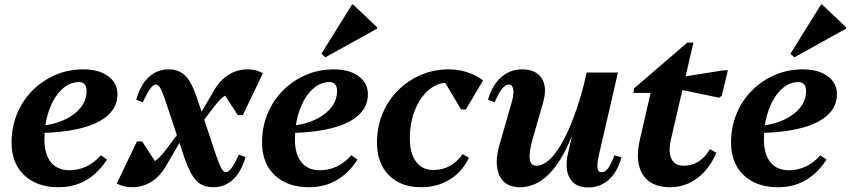

<svg xmlns="http://www.w3.org/2000/svg" viewBox="-20 -812 3753 847"><path d="M238 14Q143 14 87 -39Q31 -92 31 -183Q31 -251 55 -309.5Q79 -368 122.5 -412Q166 -456 223.5 -481Q281 -506 348 -506Q416 -506 457 -476Q498 -446 498 -396Q498 -341 455 -302.5Q412 -264 329.5 -244.5Q247 -225 127 -225V-256Q193 -256 246 -276Q299 -296 330.5 -331Q362 -366 362 -411Q362 -430 353 -440Q344 -450 329 -450Q286 -450 251.5 -416.5Q217 -383 196.5 -325.5Q176 -268 176 -197Q176 -132 204.5 -96.5Q233 -61 286 -61Q327 -61 362 -78Q397 -95 425 -127L452 -108Q373 14 238 14Z M921 14Q875 14 847.5 -13.5Q820 -41 795 -112L708 -373Q695 -410 686.5 -424.5Q678 -439 667 -439Q656 -439 643 -421.5Q630 -404 610 -361L581 -372Q599 -437 636 -471.5Q673 -506 723 -506Q769 -506 797 -478.5Q825 -451 849 -380L936 -119Q949 -82 957.5 -67.5Q966 -53 977 -53Q988 -53 1001 -70Q1014 -87 1034 -130L1063 -119Q1045 -55 1008.5 -20.5Q972 14 921 14ZM563 14Q527 14 495 -2L584 -188H607L687 -65L629 -91Q651 -91 670 -106Q689 -121 714 -154L796 -264L798 -227L713 -81Q686 -34 647.5 -10Q609 14 563 14ZM839 -228 837 -264 923 -411Q950 -458 988 -482Q1026 -506 1073 -506Q1109 -506 1140 -489L1051 -304H1029L949 -427L1007 -400Q985 -400 966 -385.5Q947 -371 921 -337Z M1343 14Q1248 14 1192 -39Q1136 -92 1136 -183Q1136 -251 1160 -309.5Q1184 -368 1227.5 -412Q1271 -456 1328.5 -481Q1386 -506 1453 -506Q1521 -506 1562 -476Q1603 -446 1603 -396Q1603 -341 1560 -302.5Q1517 -264 1434.5 -244.5Q1352 -225 1232 -225V-256Q1298 -256 1351 -276Q1404 -296 1435.5 -331Q1467 -366 1467 -411Q1467 -430 1458 -440Q1449 -450 1434 -450Q1391 -450 1356.5 -416.5Q1322 -383 1301.5 -325.5Q1281 -268 1281 -197Q1281 -132 1309.5 -96.5Q1338 -61 1391 -61Q1432 -61 1467 -78Q1502 -95 1530 -127L1557 -108Q1478 14 1343 14ZM1415 -559 1398 -575 1533 -792H1538L1644 -691V-686Z M1838 14Q1748 14 1695.5 -39Q1643 -92 1643 -183Q1643 -251 1667 -309.5Q1691 -368 1734.5 -412Q1778 -456 1835.5 -481Q1893 -506 1960 -506Q2002 -506 2041 -493.5Q2080 -481 2111 -457L2035 -329H2014L1928 -474H2039V-406Q2032 -419 2016.5 -428Q2001 -437 1984 -442Q1967 -447 1954 -447Q1908 -447 1870.5 -414.5Q1833 -382 1810.5 -326.5Q1788 -271 1788 -202Q1788 -135 1815.5 -98.5Q1843 -62 1892 -62Q1932 -62 1964.5 -80Q1997 -98 2021 -132L2049 -116Q2019 -54 1964 -20Q1909 14 1838 14Z M2274 14Q2208 14 2183.5 -37Q2159 -88 2184 -175L2238 -363Q2248 -398 2244 -418.5Q2240 -439 2225 -439Q2210 -439 2195.5 -421.5Q2181 -404 2162 -361L2133 -372Q2151 -436 2190.5 -471Q2230 -506 2283 -506Q2345 -506 2370 -466.5Q2395 -427 2376 -360L2330 -200Q2313 -139 2317 -110Q2321 -81 2347 -81Q2374 -81 2402.5 -106.5Q2431 -132 2458.5 -180.5Q2486 -229 2511 -295.5Q2536 -362 2557 -444H2608L2579 -208H2501Q2411 14 2274 14ZM2574 15Q2517 15 2493.5 -26Q2470 -67 2486 -137L2568 -492H2706L2622 -128Q2613 -89 2616 -70.5Q2619 -52 2634 -52Q2649 -52 2662 -69Q2675 -86 2691 -127L2721 -118Q2705 -55 2666.5 -20Q2628 15 2574 15Z M2936 14Q2851 14 2815.5 -42Q2780 -98 2803 -197L2863 -458L2893 -402H2774L2777 -422L3012 -624H3039L2941 -202Q2927 -144 2941.5 -112.5Q2956 -81 2996 -81Q3032 -81 3061 -99Q3090 -117 3112 -154L3140 -138Q3120 -90 3089 -56Q3058 -22 3019.5 -4Q2981 14 2936 14ZM3152 -381 2936 -426 2946 -466 3173 -502H3191L3164 -389Z M3412 14Q3317 14 3261 -39Q3205 -92 3205 -183Q3205 -251 3229 -309.5Q3253 -368 3296.5 -412Q3340 -456 3397.5 -481Q3455 -506 3522 -506Q3590 -506 3631 -476Q3672 -446 3672 -396Q3672 -341 3629 -302.5Q3586 -264 3503.5 -244.5Q3421 -225 3301 -225V-256Q3367 -256 3420 -276Q3473 -296 3504.5 -331Q3536 -366 3536 -411Q3536 -430 3527 -440Q3518 -450 3503 -450Q3460 -450 3425.5 -416.5Q3391 -383 3370.5 -325.5Q3350 -268 3350 -197Q3350 -132 3378.5 -96.5Q3407 -61 3460 -61Q3501 -61 3536 -78Q3571 -95 3599 -127L3626 -108Q3547 14 3412 14ZM3484 -559 3467 -575 3602 -792H3607L3713 -691V-686Z"/></svg>

Font: Platypi Light SemiBold
Style: Italic
Weight: 600
Italic angle: -13°
Version: Version 1.200